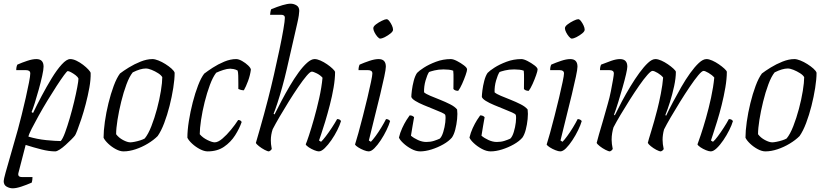

<svg xmlns="http://www.w3.org/2000/svg" viewBox="-30 -820 4478 1040"><path d="M39 200Q22 200 6 191Q-10 182 -10 161Q-10 152 0.5 114Q11 76 28.5 16Q46 -44 67 -119Q76 -152 87.5 -198Q99 -244 109.5 -290.5Q120 -337 127 -373Q134 -409 134 -422Q134 -440 111 -440H58Q58 -458 64 -470Q89 -481 117.5 -490.5Q146 -500 167 -500Q206 -500 206 -459Q206 -443 198.5 -409Q191 -375 180 -335.5Q169 -296 158.5 -262.5Q148 -229 141 -213L149 -208Q169 -250 195.5 -300Q222 -350 250 -396Q278 -442 304.5 -471Q331 -500 350 -500Q366 -500 384.5 -491Q403 -482 420 -469Q437 -456 448.5 -443.5Q460 -431 461 -425Q462 -389 454 -345Q446 -301 434.5 -257Q423 -213 410.5 -175.5Q398 -138 388.5 -113.5Q379 -89 376 -86Q370 -78 356 -64Q342 -50 325.5 -35Q309 -20 293.5 -10Q278 0 269 0Q236 0 194.5 -10.5Q153 -21 109 -35L70 116Q64 139 89 139H146Q146 156 142 169Q115 181 86.5 190.5Q58 200 39 200ZM299 -56Q310 -68 322.5 -102Q335 -136 348 -180.5Q361 -225 371.5 -269Q382 -313 388.5 -347.5Q395 -382 395 -394Q391 -404 379 -413Q367 -422 355 -428.5Q343 -435 337 -435Q333 -435 316.5 -412.5Q300 -390 276.5 -354Q253 -318 227.5 -276Q202 -234 179.5 -193.5Q157 -153 141.5 -122.5Q126 -92 124 -80Q171 -66 220.5 -61Q270 -56 299 -56Z M639 0Q620 0 597.5 -12Q575 -24 556.5 -41.5Q538 -59 531 -74Q531 -111 538 -160.5Q545 -210 557.5 -261Q570 -312 586 -355Q602 -398 620 -422Q638 -436 668 -454.5Q698 -473 732 -486.5Q766 -500 796 -500Q809 -500 828 -492.5Q847 -485 866 -473Q885 -461 899 -448.5Q913 -436 916 -426Q916 -391 908.5 -343.5Q901 -296 888.5 -246.5Q876 -197 859.5 -153.5Q843 -110 824 -83Q802 -61 770.5 -42Q739 -23 704.5 -11.5Q670 0 639 0ZM676 -49Q684 -49 699.5 -52Q715 -55 730.5 -60Q746 -65 754 -70Q773 -93 790 -136.5Q807 -180 820.5 -230.5Q834 -281 841.5 -327.5Q849 -374 849 -402Q843 -413 826.5 -423.5Q810 -434 791.5 -441.5Q773 -449 760 -449Q731 -449 689 -428Q671 -406 655 -363Q639 -320 626.5 -269Q614 -218 606.5 -171Q599 -124 599 -93Q613 -74 636.5 -61.5Q660 -49 676 -49Z M1095 0Q1076 0 1053 -12Q1030 -24 1011 -41.5Q992 -59 985 -74Q985 -114 993 -164.5Q1001 -215 1014 -265.5Q1027 -316 1043 -357.5Q1059 -399 1076 -421Q1094 -435 1122.5 -453.5Q1151 -472 1184.5 -486Q1218 -500 1249 -500Q1263 -500 1281.5 -489.5Q1300 -479 1314 -465.5Q1328 -452 1329 -443Q1325 -412 1313.5 -381Q1302 -350 1291 -331Q1282 -331 1275 -333Q1268 -335 1261 -338Q1261 -351 1261 -371Q1261 -391 1260.5 -410Q1260 -429 1257 -438Q1246 -444 1235 -446Q1224 -448 1217 -448Q1201 -448 1179.5 -441Q1158 -434 1141 -426Q1123 -403 1107 -360Q1091 -317 1078.5 -267Q1066 -217 1059 -170Q1052 -123 1052 -93Q1068 -74 1093.5 -61.5Q1119 -49 1133 -49Q1151 -49 1174.5 -69Q1198 -89 1221 -117Q1244 -145 1260 -170Q1274 -170 1279 -159Q1267 -124 1243.5 -87Q1220 -50 1183.5 -25Q1147 0 1095 0Z M1427 0Q1419 0 1403 -8.5Q1387 -17 1373 -28Q1359 -39 1356 -46Q1364 -72 1375.5 -113.5Q1387 -155 1400 -201Q1413 -247 1422 -284Q1438 -346 1454 -416Q1470 -486 1483.5 -550Q1497 -614 1505 -661Q1513 -708 1513 -724Q1513 -740 1492 -740H1433Q1433 -746 1435 -756Q1437 -766 1439 -770Q1473 -784 1500 -792Q1527 -800 1544 -800Q1561 -800 1576 -791Q1591 -782 1591 -761Q1591 -753 1588.5 -736Q1586 -719 1580 -693L1523 -444Q1512 -396 1498.5 -347.5Q1485 -299 1472.5 -261Q1460 -223 1452 -204L1457 -200Q1474 -234 1495 -274Q1516 -314 1539.5 -354Q1563 -394 1587 -427Q1611 -460 1633.5 -480Q1656 -500 1674 -500Q1688 -500 1706 -492Q1724 -484 1741.5 -472Q1759 -460 1771 -448.5Q1783 -437 1785 -431Q1785 -393 1777 -346Q1769 -299 1756.5 -251Q1744 -203 1731.5 -161.5Q1719 -120 1709.5 -92.5Q1700 -65 1698 -59L1709 -52Q1718 -60 1734.5 -81.5Q1751 -103 1768 -129Q1785 -155 1796 -175Q1812 -175 1817 -164Q1811 -143 1797 -115Q1783 -87 1765 -61Q1747 -35 1729 -17.5Q1711 0 1697 0Q1688 0 1672 -6.5Q1656 -13 1642.5 -22Q1629 -31 1626 -38Q1631 -49 1643.5 -86.5Q1656 -124 1671 -177Q1686 -230 1699 -288Q1712 -346 1717 -399Q1705 -413 1686 -422.5Q1667 -432 1659 -432Q1650 -432 1630.5 -409Q1611 -386 1586 -349.5Q1561 -313 1534.5 -270.5Q1508 -228 1485 -188.5Q1462 -149 1447 -120Q1437 -90 1437 -60Q1437 -51 1438 -39.5Q1439 -28 1442 -13Q1441 -11 1438 -7.5Q1435 -4 1427 0Z M1967 0Q1957 0 1940.5 -6.5Q1924 -13 1910 -22Q1896 -31 1893 -37Q1900 -58 1911.5 -100Q1923 -142 1936 -192.5Q1949 -243 1960.5 -291.5Q1972 -340 1979.5 -376Q1987 -412 1987 -422Q1987 -440 1964 -440H1912Q1912 -458 1918 -470Q1943 -481 1971.5 -490.5Q2000 -500 2021 -500Q2060 -500 2060 -459Q2060 -445 2051.5 -405Q2043 -365 2029.5 -308.5Q2016 -252 1999.5 -187Q1983 -122 1968 -59L1979 -52Q1989 -62 2004.5 -83Q2020 -104 2035.5 -129.5Q2051 -155 2061 -175Q2069 -175 2075 -171.5Q2081 -168 2083 -164Q2077 -143 2063.5 -115Q2050 -87 2032.5 -60.5Q2015 -34 1998 -17Q1981 0 1967 0ZM2029 -611Q2023 -611 2014 -621.5Q2005 -632 1998.5 -645Q1992 -658 1992 -667Q1992 -677 2006.5 -688Q2021 -699 2038.5 -707.5Q2056 -716 2064 -716Q2071 -716 2079 -705.5Q2087 -695 2093 -682Q2099 -669 2099 -659Q2099 -650 2085.5 -639Q2072 -628 2055.5 -619.5Q2039 -611 2029 -611Z M2246 0Q2223 0 2198 -13.5Q2173 -27 2154 -45Q2135 -63 2131 -75Q2137 -101 2148.5 -126Q2160 -151 2172 -170Q2184 -189 2189 -195Q2205 -195 2213 -185Q2210 -168 2205 -139.5Q2200 -111 2196 -85Q2211 -72 2234 -61.5Q2257 -51 2279 -51Q2302 -51 2320.5 -57Q2339 -63 2352 -69Q2363 -79 2371 -105Q2379 -131 2382 -157.5Q2385 -184 2382 -197Q2380 -203 2361.5 -211Q2343 -219 2317 -229.5Q2291 -240 2264.5 -251Q2238 -262 2219.5 -273.5Q2201 -285 2198 -295Q2198 -306 2201 -330.5Q2204 -355 2211 -382Q2218 -409 2229 -425Q2239 -436 2266 -453.5Q2293 -471 2331.5 -485.5Q2370 -500 2412 -500Q2425 -500 2445.5 -489.5Q2466 -479 2483 -466Q2500 -453 2500 -444Q2500 -436 2492 -413Q2484 -390 2473 -365.5Q2462 -341 2452 -328Q2434 -328 2426 -338Q2426 -358 2426.5 -389Q2427 -420 2425 -437Q2415 -441 2401 -442.5Q2387 -444 2373 -444Q2345 -444 2323 -438.5Q2301 -433 2294 -430Q2284 -415 2275 -383.5Q2266 -352 2267 -320Q2277 -311 2301 -301Q2325 -291 2354 -279.5Q2383 -268 2408.5 -255Q2434 -242 2446 -227Q2449 -205 2446 -175Q2443 -145 2436 -118Q2429 -91 2418 -75Q2401 -55 2371 -38Q2341 -21 2307.5 -10.5Q2274 0 2246 0Z M2628 0Q2605 0 2580 -13.5Q2555 -27 2536 -45Q2517 -63 2513 -75Q2519 -101 2530.5 -126Q2542 -151 2554 -170Q2566 -189 2571 -195Q2587 -195 2595 -185Q2592 -168 2587 -139.5Q2582 -111 2578 -85Q2593 -72 2616 -61.5Q2639 -51 2661 -51Q2684 -51 2702.5 -57Q2721 -63 2734 -69Q2745 -79 2753 -105Q2761 -131 2764 -157.5Q2767 -184 2764 -197Q2762 -203 2743.5 -211Q2725 -219 2699 -229.5Q2673 -240 2646.5 -251Q2620 -262 2601.5 -273.5Q2583 -285 2580 -295Q2580 -306 2583 -330.5Q2586 -355 2593 -382Q2600 -409 2611 -425Q2621 -436 2648 -453.5Q2675 -471 2713.5 -485.5Q2752 -500 2794 -500Q2807 -500 2827.5 -489.5Q2848 -479 2865 -466Q2882 -453 2882 -444Q2882 -436 2874 -413Q2866 -390 2855 -365.5Q2844 -341 2834 -328Q2816 -328 2808 -338Q2808 -358 2808.5 -389Q2809 -420 2807 -437Q2797 -441 2783 -442.5Q2769 -444 2755 -444Q2727 -444 2705 -438.5Q2683 -433 2676 -430Q2666 -415 2657 -383.5Q2648 -352 2649 -320Q2659 -311 2683 -301Q2707 -291 2736 -279.5Q2765 -268 2790.5 -255Q2816 -242 2828 -227Q2831 -205 2828 -175Q2825 -145 2818 -118Q2811 -91 2800 -75Q2783 -55 2753 -38Q2723 -21 2689.5 -10.5Q2656 0 2628 0Z M3005 0Q2995 0 2978.5 -6.5Q2962 -13 2948 -22Q2934 -31 2931 -37Q2938 -58 2949.5 -100Q2961 -142 2974 -192.5Q2987 -243 2998.5 -291.5Q3010 -340 3017.5 -376Q3025 -412 3025 -422Q3025 -440 3002 -440H2950Q2950 -458 2956 -470Q2981 -481 3009.5 -490.5Q3038 -500 3059 -500Q3098 -500 3098 -459Q3098 -445 3089.5 -405Q3081 -365 3067.5 -308.5Q3054 -252 3037.5 -187Q3021 -122 3006 -59L3017 -52Q3027 -62 3042.5 -83Q3058 -104 3073.5 -129.5Q3089 -155 3099 -175Q3107 -175 3113 -171.5Q3119 -168 3121 -164Q3115 -143 3101.5 -115Q3088 -87 3070.5 -60.5Q3053 -34 3036 -17Q3019 0 3005 0ZM3067 -611Q3061 -611 3052 -621.5Q3043 -632 3036.5 -645Q3030 -658 3030 -667Q3030 -677 3044.5 -688Q3059 -699 3076.5 -707.5Q3094 -716 3102 -716Q3109 -716 3117 -705.5Q3125 -695 3131 -682Q3137 -669 3137 -659Q3137 -650 3123.5 -639Q3110 -628 3093.5 -619.5Q3077 -611 3067 -611Z M3274 0Q3266 0 3249.5 -8.5Q3233 -17 3219 -28Q3205 -39 3202 -46Q3205 -59 3214 -90.5Q3223 -122 3236 -165.5Q3249 -209 3262 -257Q3272 -291 3279 -326.5Q3286 -362 3290.5 -388.5Q3295 -415 3295 -422Q3295 -440 3272 -440H3220Q3220 -458 3226 -470Q3253 -481 3280.5 -490.5Q3308 -500 3328 -500Q3368 -500 3368 -459Q3368 -448 3361 -417.5Q3354 -387 3342.5 -347Q3331 -307 3319 -267.5Q3307 -228 3296 -199L3300 -195Q3317 -230 3338.5 -270.5Q3360 -311 3384.5 -351.5Q3409 -392 3433.5 -425.5Q3458 -459 3480 -479.5Q3502 -500 3520 -500Q3534 -500 3552 -492Q3570 -484 3587.5 -472Q3605 -460 3617.5 -448.5Q3630 -437 3631 -431Q3631 -397 3621.5 -353Q3612 -309 3599 -267.5Q3586 -226 3574 -197L3578 -193Q3594 -227 3615.5 -267.5Q3637 -308 3660.5 -349Q3684 -390 3708.5 -424Q3733 -458 3755.5 -479Q3778 -500 3797 -500Q3810 -500 3828 -492Q3846 -484 3863.5 -472Q3881 -460 3893.5 -448.5Q3906 -437 3907 -431Q3907 -393 3899 -346Q3891 -299 3879 -251Q3867 -203 3854 -161.5Q3841 -120 3832 -92.5Q3823 -65 3821 -59L3832 -52Q3842 -60 3858 -81.5Q3874 -103 3890.5 -128.5Q3907 -154 3918 -175Q3934 -175 3940 -164Q3934 -143 3920 -115Q3906 -87 3888 -60.5Q3870 -34 3852 -17Q3834 0 3820 0Q3810 0 3794 -6.5Q3778 -13 3764.5 -22Q3751 -31 3748 -38Q3753 -51 3766 -89.5Q3779 -128 3794 -180.5Q3809 -233 3821.5 -290.5Q3834 -348 3839 -400Q3827 -414 3808 -425Q3789 -436 3781 -436Q3772 -436 3752 -412Q3732 -388 3706 -349.5Q3680 -311 3653 -267.5Q3626 -224 3603 -184.5Q3580 -145 3567 -119Q3563 -105 3561 -90.5Q3559 -76 3559 -63Q3559 -40 3565 -13Q3564 -10 3560.5 -6.5Q3557 -3 3550 0Q3541 0 3525 -8.5Q3509 -17 3495.5 -28Q3482 -39 3479 -46Q3482 -60 3497.5 -109.5Q3513 -159 3531 -229Q3540 -264 3549.5 -312.5Q3559 -361 3562 -400Q3552 -413 3533 -424.5Q3514 -436 3504 -436Q3496 -436 3476.5 -414Q3457 -392 3432 -356Q3407 -320 3381 -279Q3355 -238 3331.5 -198.5Q3308 -159 3293 -130Q3289 -117 3286 -99.5Q3283 -82 3283 -63Q3283 -42 3289 -13Q3287 -10 3284.5 -7Q3282 -4 3274 0Z M4116 0Q4097 0 4074.5 -12Q4052 -24 4033.5 -41.5Q4015 -59 4008 -74Q4008 -111 4015 -160.5Q4022 -210 4034.5 -261Q4047 -312 4063 -355Q4079 -398 4097 -422Q4115 -436 4145 -454.5Q4175 -473 4209 -486.5Q4243 -500 4273 -500Q4286 -500 4305 -492.5Q4324 -485 4343 -473Q4362 -461 4376 -448.5Q4390 -436 4393 -426Q4393 -391 4385.5 -343.5Q4378 -296 4365.5 -246.5Q4353 -197 4336.5 -153.5Q4320 -110 4301 -83Q4279 -61 4247.5 -42Q4216 -23 4181.5 -11.5Q4147 0 4116 0ZM4153 -49Q4161 -49 4176.5 -52Q4192 -55 4207.5 -60Q4223 -65 4231 -70Q4250 -93 4267 -136.5Q4284 -180 4297.5 -230.5Q4311 -281 4318.5 -327.5Q4326 -374 4326 -402Q4320 -413 4303.5 -423.5Q4287 -434 4268.5 -441.5Q4250 -449 4237 -449Q4208 -449 4166 -428Q4148 -406 4132 -363Q4116 -320 4103.5 -269Q4091 -218 4083.5 -171Q4076 -124 4076 -93Q4090 -74 4113.5 -61.5Q4137 -49 4153 -49Z"/></svg>

Font: Texturina Thin
Style: Italic
Weight: 100
Italic angle: -11°
Designer: Guillermo Torres Carreño
Foundry: Omnibus-Type
Version: Version 1.002; ttfautohint (v1.8.3)